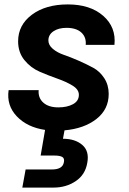

<svg xmlns="http://www.w3.org/2000/svg" viewBox="-20 -583 585 869"><path d="M472 -158Q472 -88 416.5 -44.5Q361 -1 272 7L265 45Q320 45 352.5 73Q385 101 375 154Q366 208 322.5 237Q279 266 223 266H81L96 184H215Q263 184 269 152Q273 134 262 127.5Q251 121 226 121H164L184 5Q103 -7 56 -56.5Q9 -106 19 -175H155Q152 -140 176 -118.5Q200 -97 244 -97Q284 -97 310.5 -111.5Q337 -126 337 -154Q337 -178 308.5 -195.5Q280 -213 240 -227Q200 -241 159.5 -258.5Q119 -276 90.5 -311Q62 -346 62 -396Q62 -470 124.5 -516.5Q187 -563 287 -563Q388 -563 447 -511.5Q506 -460 498 -380H368Q371 -415 348 -436Q325 -457 281 -457Q245 -457 222 -441.5Q199 -426 199 -400Q199 -379 219 -362Q239 -345 269.5 -334.5Q300 -324 335.5 -308.5Q371 -293 401.5 -276.5Q432 -260 452 -229Q472 -198 472 -158Z"/></svg>

Font: Poppins SemiBold
Style: Italic
Weight: 600
Italic angle: -10°
Designer: Ninad Kale (Devanagari), Jonny Pinhorn (Latin)
Foundry: Indian Type Foundry
Version: Version 3.200;PS 1.000;hotconv 16.6.54;makeotf.lib2.5.65590